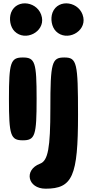

<svg xmlns="http://www.w3.org/2000/svg" viewBox="-20 -897 554 1159"><path d="M284 -242C284 -4 270 73 222 91C122 129 147 242 255 242C418 242 451 167 451 -204C451 -521 444 -550 368 -550C293 -550 284 -521 284 -242ZM34 -300C34 -79 44 -50 118 -50C192 -50 201 -79 201 -300C201 -521 192 -550 118 -550C44 -550 34 -521 34 -300ZM297 -821C283 -783 292 -734 318 -708C382 -644 500 -704 483 -792C465 -888 331 -909 297 -821ZM47 -821C33 -783 42 -734 68 -708C132 -644 250 -704 233 -792C215 -888 81 -909 47 -821Z"/></svg>

Font: Hussar Skorodowane
Style: Bold
Weight: 700
Foundry: Cannot Into Space Fonts
Version: Version 0.892